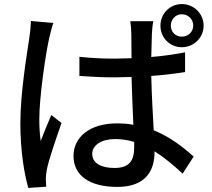

<svg xmlns="http://www.w3.org/2000/svg" viewBox="-20 -869 1040 943"><path d="M242 -756 132 -766C131 -739 128 -708 124 -683C112 -603 80 -412 80 -264C80 -128 99 -16 119 54L207 48C206 35 206 20 205 10C205 -2 207 -22 210 -36C220 -87 256 -189 282 -265L232 -304C216 -266 195 -217 180 -176C175 -213 173 -247 173 -283C173 -390 203 -598 221 -679C225 -697 235 -738 242 -756ZM819 -743C819 -774 842 -799 873 -799C904 -799 929 -775 929 -743C929 -712 904 -689 873 -689C842 -689 819 -712 819 -743ZM768 -743C768 -684 814 -637 873 -637C932 -637 980 -684 980 -743C980 -802 932 -849 873 -849C814 -849 768 -802 768 -743ZM639 -172V-145C639 -81 616 -44 542 -44C478 -44 433 -67 433 -113C433 -157 479 -186 546 -186C578 -186 609 -181 639 -172ZM733 -765H620C623 -746 625 -718 625 -701L626 -583L541 -581C482 -581 427 -584 370 -590V-496C429 -492 483 -489 541 -489L626 -491C628 -413 632 -326 635 -256C610 -261 583 -263 554 -263C420 -263 341 -195 341 -103C341 -7 420 49 556 49C695 49 739 -30 739 -122V-126C785 -97 830 -60 877 -16L931 -100C881 -145 817 -196 735 -229C731 -305 725 -396 723 -496C781 -500 837 -507 889 -515V-612C838 -602 782 -594 723 -589C724 -635 725 -678 726 -703C727 -723 729 -745 733 -765Z"/></svg>

Font: ChiuKong Gothic CL Medium
Style: Regular
Weight: 500
Designer: Ryoko NISHIZUKA 西塚涼子 (kana, bopomofo & ideographs); Paul D. Hunt (Latin, Greek & Cyrillic); Sandoll Communications 산돌커뮤니
Foundry: Adobe
Version: Version 1.300